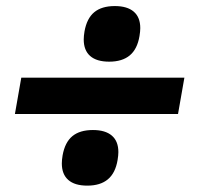

<svg xmlns="http://www.w3.org/2000/svg" viewBox="-20 -584 640 618"><path d="M48.5 -334H573.5L553 -217H28ZM179 -58Q179 -69 181.5 -84Q189 -126 213 -145.8Q237 -165.5 279 -165.5Q319 -165.5 340 -147.5Q361 -129.5 361 -94.5Q361 -84 358.5 -69Q351.5 -27 327.2 -6.8Q303 13.5 261 13.5Q220.5 13.5 199.8 -4.8Q179 -23 179 -58ZM249.5 -457Q249.5 -468 252 -483Q259.5 -525 283.5 -544.8Q307.5 -564.5 349.5 -564.5Q389.5 -564.5 410.5 -546.5Q431.5 -528.5 431.5 -493.5Q431.5 -483 429 -468Q422 -426 397.8 -405.8Q373.5 -385.5 331.5 -385.5Q291 -385.5 270.2 -403.8Q249.5 -422 249.5 -457Z"/></svg>

Font: JuliaMono
Style: Bold Italic
Weight: 700
Italic angle: -9°
Monospace: yes
Designer: cormullion
Foundry: corm
Version: Version 0.057; ttfautohint (v1.8.4)